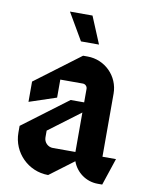

<svg xmlns="http://www.w3.org/2000/svg" viewBox="-82 -759 644 839"><g transform="rotate(10 240.0 -340.0)"><path d="M160 -700 230 -580H310L260 -700ZM290 -275V-100H190C167.9 -100 150 -117.9 150 -140V-170ZM250 -520 50 -370V-280L170 -320V-400H270C281 -400 290 -391 290 -380V-320H230L30 -170V-140C30 -51.7 101.7 20 190 20L296.8 -60.1C313.3 -13.5 357.8 20 410 20H430L470 -100H410V-380C410 -457.3 347.3 -520 270 -520Z"/></g></svg>

Font: Abibas
Style: Medium
Weight: 500
Version: Version 0.3